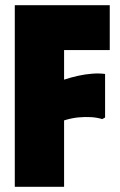

<svg xmlns="http://www.w3.org/2000/svg" viewBox="-20 -720 462 740"><path d="M403 -700V-527H227V-413Q254 -422 281.5 -428Q309 -434 335.5 -436Q362 -438 385 -435V-267L374 -261Q355 -267 331.5 -268.5Q308 -270 282 -267.5Q256 -265 227 -256V0H37V-700Z"/></svg>

Font: Phudu Black
Style: Regular
Weight: 900
Version: Version 1.005;gftools[0.9.23]